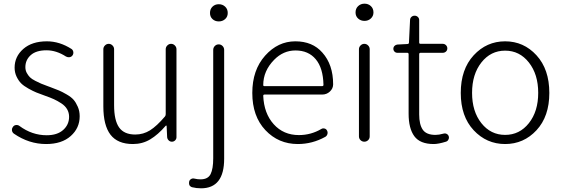

<svg xmlns="http://www.w3.org/2000/svg" viewBox="-20 -772 3068 1046"><path d="M231.4 12.7Q137.7 12.7 55.7 -43.9Q44.9 -51.8 44.9 -65.4Q44.9 -74.2 50.8 -81.1Q56.6 -89.8 67.4 -90.8Q78.1 -91.8 85.9 -85.9Q154.3 -35.2 234.4 -35.2Q292 -35.2 324.2 -64Q356.4 -92.8 356.4 -135.7Q356.4 -158.2 345.7 -176.8Q335 -195.3 314 -209Q293 -222.7 273.9 -231.4Q254.9 -240.2 226.6 -250Q196.3 -260.7 178.2 -268.1Q160.2 -275.4 134.8 -289.6Q109.4 -303.7 95.2 -317.9Q81.1 -332 70.3 -354.5Q59.6 -377 59.6 -403.3Q59.6 -463.9 106.9 -505.4Q154.3 -546.9 235.4 -546.9Q304.7 -546.9 370.1 -504.9Q377.9 -499 379.4 -488.8Q380.9 -478.5 375 -470.2Q369.1 -461.9 358.9 -460.4Q348.6 -459 339.8 -463.9Q287.1 -498 233.4 -498Q176.8 -498 147.5 -471.7Q118.2 -445.3 118.2 -406.2Q118.2 -388.7 126 -374.5Q133.8 -360.4 143.1 -351.1Q152.3 -341.8 172.4 -331.5Q192.4 -321.3 204.1 -316.4Q215.8 -311.5 242.2 -301.8Q246.1 -300.8 252.9 -297.9Q284.2 -286.1 300.8 -279.3Q317.4 -272.5 342.8 -257.8Q368.2 -243.2 380.9 -228.5Q393.6 -213.9 403.8 -190.4Q414.1 -167 414.1 -138.7Q414.1 -74.2 365.2 -30.8Q316.4 12.7 231.4 12.7Z M704.1 12.7Q621.1 12.7 582 -38.1Q543 -88.9 543 -192.4V-503.9Q543 -515.6 551.8 -524.4Q560.5 -533.2 572.3 -533.2Q584 -533.2 592.8 -524.4Q601.6 -515.6 601.6 -503.9V-199.2Q601.6 -116.2 628.9 -77.6Q656.2 -39.1 716.8 -39.1Q760.7 -39.1 797.4 -62Q834 -85 878.9 -137.7Q882.8 -142.6 882.8 -150.4V-503.9Q882.8 -515.6 891.6 -524.4Q900.4 -533.2 912.1 -533.2Q923.8 -533.2 932.6 -524.4Q941.4 -515.6 941.4 -503.9V-24.4Q941.4 -14.6 934.1 -7.3Q926.8 0 916.5 0Q906.2 0 898.9 -7.3Q891.6 -14.6 890.6 -24.4L887.7 -86.9Q886.7 -87.9 885.3 -87.9Q883.8 -87.9 882.8 -86.9Q840.8 -38.1 798.3 -12.7Q755.9 12.7 704.1 12.7Z M1075.2 253.9Q1049.8 253.9 1026.4 248Q1016.6 245.1 1011.7 236.3Q1009.8 230.5 1009.8 224.6Q1009.8 220.7 1010.7 216.8Q1012.7 208 1021.5 203.1Q1030.3 198.2 1040 201.2Q1056.6 205.1 1072.3 205.1Q1113.3 205.1 1127.4 176.3Q1141.6 147.5 1141.6 90.8V-500Q1141.6 -512.7 1150.4 -521.5Q1159.2 -530.3 1171.4 -530.3Q1183.6 -530.3 1192.4 -521.5Q1201.2 -512.7 1201.2 -500V92.8Q1201.2 253.9 1075.2 253.9ZM1124 -701.2Q1124 -722.7 1137.7 -735.8Q1151.4 -749 1171.9 -749Q1192.4 -749 1206.5 -735.8Q1220.7 -722.7 1220.7 -701.2Q1220.7 -680.7 1206.5 -668Q1192.4 -655.3 1171.9 -655.3Q1151.4 -655.3 1137.7 -668Q1124 -680.7 1124 -701.2Z M1602.5 12.7Q1497.1 12.7 1425.8 -63Q1354.5 -138.7 1354.5 -265.6Q1354.5 -390.6 1424.3 -468.8Q1494.1 -546.9 1588.9 -546.9Q1682.6 -546.9 1736.3 -485.4Q1794.9 -419.9 1794.9 -312.5Q1794.9 -290 1777.3 -273.4Q1759.8 -256.8 1734.4 -256.8H1420.9Q1414.1 -256.8 1414.1 -250Q1418 -154.3 1471.2 -95.2Q1524.4 -36.1 1608.4 -36.1Q1673.8 -36.1 1730.5 -69.3Q1738.3 -74.2 1748 -71.8Q1757.8 -69.3 1761.7 -60.5Q1766.6 -51.8 1763.7 -41.5Q1760.7 -31.2 1752 -26.4Q1681.6 12.7 1602.5 12.7ZM1414.1 -308.6Q1414.1 -302.7 1420.9 -302.7H1734.4Q1742.2 -302.7 1742.2 -309.6Q1742.2 -310.5 1742.2 -310.5Q1740.2 -401.4 1700.2 -449.2Q1660.2 -497.1 1589.8 -497.1Q1523.4 -497.1 1473.6 -446.3Q1414.1 -385.7 1414.1 -308.6Z M1935.5 -29.3V-503.9Q1935.5 -515.6 1944.3 -524.4Q1953.1 -533.2 1964.8 -533.2Q1976.6 -533.2 1985.4 -524.4Q1994.1 -515.6 1994.1 -503.9V-29.3Q1994.1 -16.6 1985.4 -8.3Q1976.6 0 1964.8 0Q1953.1 0 1944.3 -8.3Q1935.5 -16.6 1935.5 -29.3ZM1965.8 -658.2Q1945.3 -658.2 1931.2 -670.9Q1917 -683.6 1917 -704.1Q1917 -725.6 1931.2 -738.8Q1945.3 -752 1965.8 -752Q1986.3 -752 2000.5 -738.8Q2014.6 -725.6 2014.6 -704.1Q2014.6 -684.6 2000.5 -671.4Q1986.3 -658.2 1965.8 -658.2Z M2342.8 12.7Q2268.6 12.7 2237.3 -29.8Q2206.1 -72.3 2206.1 -152.3V-476.6Q2206.1 -484.4 2198.2 -484.4H2144.5Q2135.7 -484.4 2129.4 -490.7Q2123 -497.1 2123 -506.3Q2123 -515.6 2129.4 -522Q2135.7 -528.3 2144.5 -529.3L2200.2 -532.2Q2208 -533.2 2208 -540L2213.9 -662.1Q2213.9 -672.9 2221.2 -679.7Q2228.5 -686.5 2238.8 -686.5Q2249 -686.5 2256.3 -679.7Q2263.7 -672.9 2263.7 -662.1V-540Q2263.7 -533.2 2271.5 -533.2H2392.6Q2402.3 -533.2 2409.7 -525.9Q2417 -518.6 2417 -508.3Q2417 -498 2409.7 -491.2Q2402.3 -484.4 2392.6 -484.4H2271.5Q2263.7 -484.4 2263.7 -476.6V-148.4Q2263.7 -93.8 2283.2 -65.4Q2302.7 -37.1 2352.5 -37.1Q2371.1 -37.1 2395.5 -43.9Q2405.3 -46.9 2413.6 -42.5Q2421.9 -38.1 2424.8 -29.3Q2425.8 -25.4 2425.8 -22.5Q2425.8 -16.6 2422.9 -11.7Q2418.9 -2.9 2409.2 0Q2368.2 12.7 2342.8 12.7Z M2490.2 -265.6Q2490.2 -394.5 2560.5 -470.7Q2630.9 -546.9 2731.9 -546.9Q2833 -546.9 2902.8 -470.7Q2972.7 -394.5 2972.7 -265.6Q2972.7 -137.7 2902.8 -62.5Q2833 12.7 2731.9 12.7Q2630.9 12.7 2560.5 -62.5Q2490.2 -137.7 2490.2 -265.6ZM2602.5 -101.1Q2653.3 -37.1 2731.9 -37.1Q2810.5 -37.1 2861.3 -101.1Q2912.1 -165 2912.1 -266.1Q2912.1 -367.2 2861.3 -431.6Q2810.5 -496.1 2731.9 -496.1Q2653.3 -496.1 2602.5 -431.6Q2551.8 -367.2 2551.8 -266.1Q2551.8 -165 2602.5 -101.1Z"/></svg>

Font: irohamaru Light
Style: Regular
Weight: 200
Designer: [Source Han Sans]
Ryoko NISHIZUKA  (kana & ideographs); Paul D. Hunt (Latin, Greek & Cyrillic); Wenlong ZHANG  (bopomofo
Version: Version 1.01